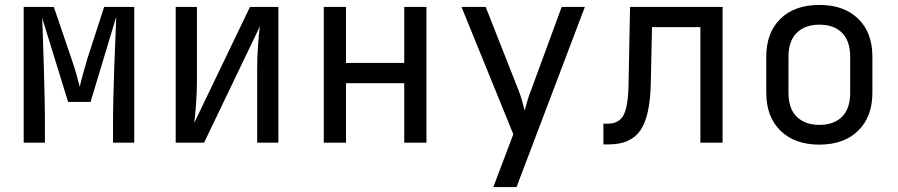

<svg xmlns="http://www.w3.org/2000/svg" viewBox="-20 -578 3640 778"><path d="M76 0V-550H198L270 -339Q281 -307 290 -275.5Q299 -244 303 -227Q307 -244 315.5 -275.5Q324 -307 334 -340L402 -550H524V0H438V-85Q438 -130 439.5 -187.5Q441 -245 443 -305.5Q445 -366 447.5 -419.5Q450 -473 451 -510L347 -165H256L151 -505Q152 -471 154 -420Q156 -369 157.5 -310Q159 -251 160.5 -192.5Q162 -134 162 -85V0Z M692 0V-550H778V-250Q778 -207 774.5 -158Q771 -109 767 -80L993 -550H1108V0H1022V-300Q1022 -344 1025.5 -393Q1029 -442 1033 -471L807 0Z M1292 0V-550H1382V-323H1618V-550H1708V0H1618V-241H1382V0Z M1979 180 2060 -34 1850 -550H1948L2082 -210Q2089 -193 2095.5 -169.5Q2102 -146 2106 -130Q2110 -146 2117 -169.5Q2124 -193 2131 -210L2256 -550H2350L2073 180Z M2425 7V-77H2443Q2489 -77 2507.5 -113Q2526 -149 2527 -242L2533 -550H2908V0H2818V-468H2622L2617 -238Q2614 -107 2575 -50Q2536 7 2448 7Z M3300 8Q3200 8 3142.5 -48.5Q3085 -105 3085 -202V-348Q3085 -446 3142.5 -502Q3200 -558 3300 -558Q3400 -558 3457.5 -502Q3515 -446 3515 -349V-202Q3515 -105 3457.5 -48.5Q3400 8 3300 8ZM3300 -72Q3359 -72 3392 -105Q3425 -138 3425 -202V-348Q3425 -412 3392 -445Q3359 -478 3300 -478Q3242 -478 3208.5 -445Q3175 -412 3175 -348V-202Q3175 -138 3208.5 -105Q3242 -72 3300 -72Z"/></svg>

Font: NKDuy Mono
Style: Regular
Weight: 400
Monospace: yes
Designer: NKDuy
Foundry: NKDuy
Version: Version 2.251; ttfautohint (v1.8.4.7-5d5b)